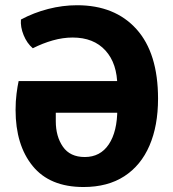

<svg xmlns="http://www.w3.org/2000/svg" viewBox="-20 -718 677 752"><path d="M489 -400.5V-276.5H198.5V-243Q198.5 -183.5 226.5 -143.2Q254.5 -103 312 -103Q373 -103 406.2 -152.8Q439.5 -202.5 439.5 -291.5V-379.5Q439.5 -469 393.2 -520Q347 -571 264.5 -571Q226.5 -571 186.8 -559.8Q147 -548.5 108.5 -529Q85.5 -548.5 72.5 -580.5Q59.5 -612.5 62 -641.5Q112.5 -668.5 169 -683Q225.5 -697.5 282 -697.5Q430 -697.5 514.5 -603.8Q599 -510 599 -331.5Q599 -225.5 565.5 -147.8Q532 -70 467 -27.8Q402 14.5 307 14.5Q175 14.5 108 -67.8Q41 -150 41 -287.5Q41 -321.5 44.8 -351Q48.5 -380.5 53 -400.5Z"/></svg>

Font: Signika Negative Light
Style: Bold
Weight: 700
Version: Version 2.001